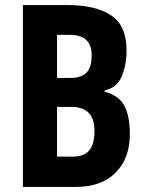

<svg xmlns="http://www.w3.org/2000/svg" viewBox="-20 -734 574 754"><path d="M248 -714Q355 -714 416 -674Q477 -634 477 -535Q477 -479 458 -434Q439 -389 391 -379V-374Q449 -358 469.5 -316.5Q490 -275 490 -208Q490 -112 434 -56Q378 0 279 0H70V-714ZM257 -428Q299 -428 319.5 -448.5Q340 -469 340 -517Q340 -597 255 -597H204V-428ZM204 -314V-119H268Q310 -119 330.5 -143.5Q351 -168 351 -220Q351 -268 328 -291Q305 -314 263 -314Z"/></svg>

Font: Noto Sans Telugu ExtraCondensed
Style: Bold
Weight: 700
Width: 2
Designer: Jelle Bosma - Monotype Design Team
Foundry: Monotype Imaging Inc.
Version: Version 2.005; ttfautohint (v1.8.4.7-5d5b)